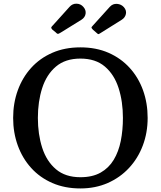

<svg xmlns="http://www.w3.org/2000/svg" viewBox="-20 -1021 881 1052"><path d="M52 -375Q52 -456 77.5 -526.2Q103 -596.5 150.8 -649.2Q198.5 -702 266.8 -731.8Q335 -761.5 420.5 -761.5Q506.5 -761.5 574.5 -731.8Q642.5 -702 690.5 -649.2Q738.5 -596.5 763.8 -526.2Q789 -456 789 -375Q789 -294 762.5 -223.8Q736 -153.5 687 -100.8Q638 -48 570.2 -18.2Q502.5 11.5 420.5 11.5Q335 11.5 266.8 -18.2Q198.5 -48 150.8 -100.8Q103 -153.5 77.5 -223.8Q52 -294 52 -375ZM187.5 -375Q187.5 -285.5 211.2 -211.5Q235 -137.5 286.5 -93.8Q338 -50 420.5 -50Q486.5 -50 531.2 -75.2Q576 -100.5 603 -145.2Q630 -190 641.8 -249Q653.5 -308 653.5 -375Q653.5 -464.5 629.8 -538.5Q606 -612.5 554.8 -656.2Q503.5 -700 420.5 -700Q338 -700 286.5 -656.2Q235 -612.5 211.2 -538.5Q187.5 -464.5 187.5 -375ZM285.5 -843.5 267 -858.5Q259.5 -866.5 261 -871Q262.5 -875.5 270 -882.5L361 -983.5Q377 -1001.5 399.8 -1000.8Q422.5 -1000 437 -983Q452 -966 449 -945.8Q446 -925.5 426.5 -913L316 -844.5Q305 -837.5 299.5 -835.8Q294 -834 285.5 -843.5ZM509 -841 489.5 -858Q482 -866 481.2 -869.2Q480.5 -872.5 488 -880L581.5 -983.5Q598 -1001.5 621.2 -999.8Q644.5 -998 659 -981.5Q674 -964 669.8 -944.2Q665.5 -924.5 647.5 -913L527 -837.5Q520 -833 517.2 -834.2Q514.5 -835.5 509 -841Z"/></svg>

Font: Besley* Medium
Style: Regular
Weight: 500
Designer: Owen Earl
Foundry: indestructible type*
Version: Version 3.000; ttfautohint (v1.8.3)